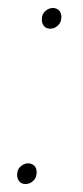

<svg xmlns="http://www.w3.org/2000/svg" viewBox="-20 -462 209 482"><path d="M106 -390Q96 -390 90.5 -396.5Q85 -403 85 -413Q85 -427 94 -434.5Q103 -442 113 -442Q121 -442 127.5 -436.5Q134 -431 134 -419Q134 -406 125.5 -398Q117 -390 106 -390ZM44 0Q34 0 28.5 -6.5Q23 -13 23 -23Q23 -37 32 -44.5Q41 -52 51 -52Q59 -52 65.5 -46.5Q72 -41 72 -29Q72 -16 63.5 -8Q55 0 44 0Z"/></svg>

Font: Bitter Thin
Style: Italic
Weight: 100
Italic angle: -9°
Designer: Sol Matas, and Bitter project Authors
Foundry: Sol Matas
Version: Version 2.002